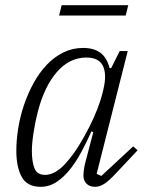

<svg xmlns="http://www.w3.org/2000/svg" viewBox="-20 -709 568 741"><path d="M137 12Q85 12 64 -26Q43 -64 43 -127Q43 -169 50.5 -215Q58 -261 73 -305Q88 -349 110 -389Q132 -429 160.5 -459Q189 -489 224.5 -506.5Q260 -524 301 -524Q341 -524 366.5 -506Q392 -488 403 -446H409L442 -512H473L353 -38L371 -30L494 -144L511 -129L433 -46Q401 -11 382.5 0.5Q364 12 347 12Q326 12 314 0Q302 -12 302 -32Q302 -40 303.5 -52Q305 -64 307 -73L340 -199L333 -202Q315 -162 294.5 -123.5Q274 -85 250 -55Q226 -25 198 -6.5Q170 12 137 12ZM155 -34Q174 -34 195.5 -46.5Q217 -59 238 -84Q262 -111 284 -146.5Q306 -182 324.5 -218.5Q343 -255 356 -289Q369 -323 375 -347L379 -364Q393 -423 377 -455Q361 -487 314 -487Q248 -487 199.5 -431Q151 -375 126 -278Q116 -240 109.5 -197.5Q103 -155 103 -127Q103 -85 113 -59.5Q123 -34 155 -34ZM218 -689H475L465 -649H208Z"/></svg>

Font: IBM Plex Serif Light
Style: Italic
Weight: 300
Italic angle: -14°
Designer: Mike Abbink, Paul van der Laan, Pieter van Rosmalen
Foundry: Bold Monday
Version: Version 3.001